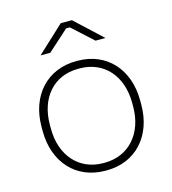

<svg xmlns="http://www.w3.org/2000/svg" viewBox="-108 -804 805 897"><g transform="rotate(-15 295.0 -355.0)"><path d="M452 -594 322 -715H268L138 -594H185L286 -685H304L404 -594ZM292 5H298C438 5 533 -98 533 -250V-270C533 -422 438 -525 298 -525H292C151 -525 56 -422 56 -270V-250C56 -98 151 5 292 5ZM291 -32C174 -32 96 -121 96 -251V-269C96 -400 173 -488 291 -488H298C416 -488 494 -400 494 -269V-251C494 -121 415 -32 298 -32Z"/></g></svg>

Font: Fixel Text ExtraLight
Style: Regular
Weight: 200
Width: 4
Designer: AlfaBravo + MacPaw
Foundry: Kyrylo Tkachov, Marchela Mozhyna, Serhii Makarenko, Maria Weinstein, Zakhar Kryvoshyya
Version: Version 1.211